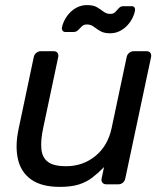

<svg xmlns="http://www.w3.org/2000/svg" viewBox="-20 -720 642 750"><path d="M213.8 10Q142.6 10 102.3 -18.5Q61.9 -46.9 50.2 -97.8Q38.5 -148.6 52.3 -214.6L111.9 -497.1Q113.9 -507.3 121.8 -513.6Q129.8 -520 140 -520H189.6Q199.8 -520 204.6 -513.6Q209.4 -507.3 207.4 -497.1L148.7 -219.9Q138.2 -171.1 141.7 -137.5Q145.1 -104 167.7 -87.3Q190.2 -70.7 237.9 -70.7Q303.4 -70.7 352.3 -110.3Q401.2 -149.9 416.1 -219.9L474.8 -497.1Q476.8 -507.3 484.7 -513.6Q492.7 -520 502.9 -520H552.3Q562.5 -520 567.3 -513.6Q572.1 -507.3 570.1 -497.1L469.4 -22.9Q467.4 -12.7 460 -6.4Q452.5 0 442.3 0H395.7Q385.5 0 380.2 -6.4Q374.9 -12.7 376.9 -22.9L386.4 -67.3Q363.8 -44.1 340.9 -26.6Q318 -9.1 288.4 0.5Q258.8 10 213.8 10ZM410.2 -590Q385.9 -590 371.7 -598.6Q357.4 -607.2 346 -615.8Q334.6 -624.4 319.4 -624.4Q307.7 -624.4 300 -617.3Q292.3 -610.2 285.3 -602.6Q278.3 -595 267.3 -595H235.3Q228.3 -595 224.6 -600.1Q220.9 -605.2 221.9 -611.4Q224.3 -625.9 232.3 -641.5Q240.3 -657 253 -670.4Q265.7 -683.8 282.9 -692Q300.1 -700.1 320 -700.1Q345.1 -700.1 359.3 -691.5Q373.6 -682.9 384.8 -674.3Q396 -665.7 410.9 -665.7Q423.5 -665.7 430.7 -673.3Q437.9 -680.9 444.5 -688.4Q451.1 -695.9 462.1 -695.9H494.1Q502.2 -695.9 505.4 -690.8Q508.6 -685.7 507.4 -679.4Q505.1 -664.8 497.1 -649Q489.1 -633.1 476.3 -619.7Q463.5 -606.3 446.8 -598.2Q430.1 -590 410.2 -590Z"/></svg>

Font: Rubik Light
Style: Italic
Weight: 300
Italic angle: -12°
Designer: Hubert and Fischer
Foundry: Hubert and Fischer
Version: Version 2.300;gftools[0.9.30]